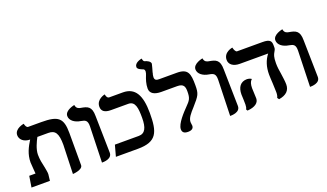

<svg xmlns="http://www.w3.org/2000/svg" viewBox="-72 -1229 2932 1723"><g transform="rotate(-20 1393.5 -367.5)"><path d="M392 13C392 13 488 8 488 -37V-344C488 -488 445 -522 284 -522H159C146 -522 136 -538 131 -562C131 -562 41 -548 41 -485C41 -443 78 -409 137 -409C103 -354 70 -294 70 -214C70 -207 73 -173 75 -143C76 -130 77 -116 78 -106H18L1 0H177C179 -19 182 -42 184 -61C185 -77 179 -105 174 -133C174 -134 173 -136 173 -137C165 -171 156 -212 156 -257C156 -309 186 -372 206 -409H311C376 -409 401 -372 401 -262C401 -254 401 -245 400 -236Z M672 6C688 6 769 6 768 -55C766 -171 763 -289 761 -406C761 -500 722 -510 659 -521C644 -524 620 -529 615 -565C615 -565 522 -548 522 -493C522 -451 563 -418 623 -409C663 -402 683 -393 682 -336Z M1148 -249C1148 -155 1125 -106 1064 -106H836L807 0H1017C1200 0 1228 -84 1228 -266C1228 -435 1180 -522 1063 -522H932C919 -522 909 -535 904 -561C904 -561 821 -545 821 -473C821 -430 850 -409 910 -409H1074C1141 -409 1148 -340 1148 -249Z M1368 -556C1368 -569 1372 -586 1376 -597H1375C1379 -608 1396 -672 1396 -675C1396 -698 1366 -712 1341 -719C1338 -720 1330 -724 1325 -750C1312 -747 1255 -734 1255 -694C1255 -674 1285 -662 1303 -655C1310 -653 1320 -648 1320 -630C1320 -620 1315 -604 1311 -595C1298 -563 1284 -523 1284 -478C1284 -430 1326 -408 1389 -408H1540C1602 -408 1611 -378 1611 -332C1611 -265 1598 -250 1554 -205C1519 -169 1439 -86 1439 -33C1439 -4 1456 11 1493 11C1529 11 1547 -3 1547 -29C1547 -32 1546 -38 1545 -44C1544 -49 1543 -55 1543 -64C1543 -101 1573 -136 1614 -181C1688 -265 1697 -278 1697 -361C1697 -471 1685 -522 1579 -522H1411C1387 -522 1368 -526 1368 -556Z M1896 6C1912 6 1993 6 1992 -55C1990 -171 1987 -289 1985 -406C1985 -500 1946 -510 1883 -521C1868 -524 1844 -529 1839 -565C1839 -565 1746 -548 1746 -493C1746 -451 1787 -418 1847 -409C1887 -402 1907 -393 1906 -336Z M2444 -297C2444 -360 2455 -379 2464 -395C2472 -409 2479 -420 2479 -433V-457C2479 -497 2466 -518 2395 -518H2152C2141 -518 2129 -540 2124 -564C2124 -564 2038 -552 2038 -477C2038 -434 2075 -404 2137 -404H2408C2370 -355 2351 -296 2351 -224C2351 -203 2353 -170 2355 -138C2357 -106 2358 -73 2358 -53C2358 -31 2355 -15 2348 -2L2360 15C2430 4 2466 -30 2466 -88C2466 -118 2460 -156 2455 -193C2449 -228 2444 -262 2444 -297ZM2166 -161C2166 -195 2174 -225 2190 -235V-242C2177 -249 2163 -253 2151 -253C2088 -253 2057 -209 2057 -140C2057 -131 2058 -110 2059 -92C2059 -72 2060 -53 2060 -44C2060 -27 2057 -8 2050 -1L2059 14C2133 9 2170 -21 2170 -62C2170 -70 2169 -91 2168 -111C2167 -131 2166 -151 2166 -161Z M2659 6C2675 6 2756 6 2755 -55C2753 -171 2750 -289 2748 -406C2748 -500 2709 -510 2646 -521C2631 -524 2607 -529 2602 -565C2602 -565 2509 -548 2509 -493C2509 -451 2550 -418 2610 -409C2650 -402 2670 -393 2669 -336Z"/></g></svg>

Font: Libertinus Serif
Style: Bold
Weight: 700
Designer: Philipp H. Poll, Khaled Hosny
Foundry: Caleb Maclennan
Version: Version 7.050;RELEASE